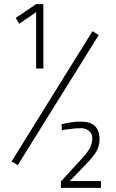

<svg xmlns="http://www.w3.org/2000/svg" viewBox="-20 -810 560 930"><path d="M190 -790V-478H155V-751L73 -695L56 -723L155 -790ZM36 -28 428 -659 458 -640 66 -10ZM469 100H275V69L373 -38Q406 -73 416.5 -95.5Q427 -118 427 -140.5Q427 -163 411 -176Q395 -189 375 -189Q340 -189 295 -182L280 -179L278 -208Q329 -221 371 -221Q462 -221 462 -136Q462 -103 447.5 -77.5Q433 -52 398 -16L318 67H469Z"/></svg>

Font: Titillium Web[RUS by Daymarius]
Style: Regular
Weight: 200
Designer: Cyrillization by Daymarius
Foundry: Cyrillization by Daymarius
Version: Version 1.002 September 11, 2018